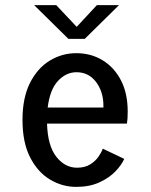

<svg xmlns="http://www.w3.org/2000/svg" viewBox="-20 -720 590 751"><path d="M278 11Q223.5 11 175.5 -17.8Q127.5 -46.5 97.8 -104.5Q68 -162.5 68 -251Q68 -337.5 97.2 -395.5Q126.5 -453.5 174.5 -482.8Q222.5 -512 278.5 -512Q335.5 -512 381 -484.5Q426.5 -457 453 -406Q479.5 -355 479.5 -284Q479.5 -269.5 478.8 -257.2Q478 -245 476.5 -236.5H164Q166.5 -150 200.2 -107Q234 -64 281 -64Q312 -64 332.8 -77Q353.5 -90 365.5 -107.5Q377.5 -125 382 -138.5L466 -98.5Q456 -75.5 431.8 -50Q407.5 -24.5 369 -6.8Q330.5 11 278 11ZM279 -437.5Q239 -437.5 207.2 -404Q175.5 -370.5 166.5 -299.5H384.5V-306.5Q384.5 -361 355.8 -399.2Q327 -437.5 279 -437.5ZM113.5 -700H200L280 -615L359 -700H445.5L311.5 -568H247.5Z"/></svg>

Font: Trispace SemiCondensed
Style: Regular
Weight: 400
Width: 4
Designer: Tyler Finck
Foundry: Etcetera Type Company
Version: Version 1.210; ttfautohint (v1.8.3)